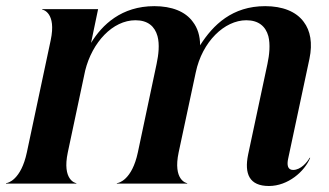

<svg xmlns="http://www.w3.org/2000/svg" viewBox="-45 -612 1097 640"><path d="M-25 0H209.5V-1.5C206.5 -1.5 161.5 -12 181 -104L239 -377C262.5 -471 330.5 -544.5 406.5 -544.5C448 -544.5 471 -524 480 -491.5C487.5 -464 483.5 -429.5 477 -399L414.5 -104C395 -12 350.5 -1.5 344.5 -1.5V0H579V-1.5C576 -1.5 531 -12 550.5 -104L607.5 -370.5C629 -473.5 703.5 -544.5 776 -544.5C817 -544.5 840.5 -524 849.5 -491.5C856.5 -464 853 -429.5 846.5 -399L782 -96.5C769 -32.5 786 8 851.5 8C915 8 970.5 -40.5 989 -86H987C979.5 -72 958 -45.5 932 -45.5C913.5 -45.5 911 -62.5 915.5 -83L986.5 -416C997.5 -468.5 989.5 -510 967.5 -539C942 -574 896 -591.5 839 -591.5C729.5 -591.5 665.5 -529.5 622 -461C622 -492.5 613.5 -519 598 -539C573 -574 527 -591.5 469.5 -591.5C360 -591.5 295.5 -529.5 258.5 -469L282 -581.5H95.5V-580C98.5 -580 143.5 -569.5 124 -478L44.5 -104C25 -12 -19 -1.5 -25 -1.5Z"/></svg>

Font: Beautique Display
Style: Bold
Weight: 700
Italic angle: -12°
Designer: Nhat-Quang Ngo
Version: Version 1.100;Glyphs 3.2.3 (3260)